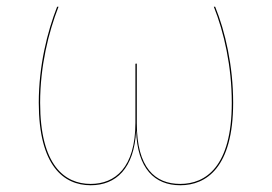

<svg xmlns="http://www.w3.org/2000/svg" viewBox="-20 -537 802 566"><path d="M614.4 -517.2H610.3C640.2 -442.4 663.3 -341.9 663.3 -233.9C663.3 -45 585.8 5.2 511.3 5.2C436.5 5.2 383.3 -42.9 383.3 -173.3V-349.5L379.2 -349.1V-175.2C379.2 -43.1 319.6 5.2 247.2 5.2C170.8 5.2 98.3 -49.3 98.3 -234.1C98.3 -341.9 123.2 -442.4 152.5 -517.2H148.4C119.6 -443.7 94.3 -343.4 94.3 -234.2C94.3 -48.1 167.8 9.1 247.3 9.1C321.8 9.1 375.6 -40 381.3 -152C384.7 -40 435.8 9.1 511.5 9.1C587.8 9.1 667.3 -42.7 667.3 -234.1C667.3 -343.4 643.8 -444.6 614.3 -517.2Z"/></svg>

Font: Fira Sans Four
Style: Regular
Weight: 100
Designer: Carrois Corporate & Edenspiekermann AG
Foundry: Carrois Corporate GbR & Edenspiekermann AG
Version: Version 4.203;PS 004.203;hotconv 1.0.88;makeotf.lib2.5.64775